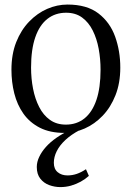

<svg xmlns="http://www.w3.org/2000/svg" viewBox="-20 -558 564 822"><path d="M29 -259.5Q29 -326 49.5 -377.8Q70 -429.5 104.8 -465.5Q139.5 -501.5 182 -520Q224.5 -538.5 269 -538.5Q352 -538.5 401.5 -500.5Q451 -462.5 473 -401Q495 -339.5 495 -268.5Q495 -202.5 474.5 -150.5Q454 -98.5 419.5 -62.5Q385 -26.5 342.5 -7.8Q300 11 256 11Q194 11 150.5 -11.2Q107 -33.5 80.2 -71.5Q53.5 -109.5 41.2 -158Q29 -206.5 29 -259.5ZM262 -24.5Q308.5 -24.5 341.8 -51.2Q375 -78 392.8 -130.2Q410.5 -182.5 410.5 -259.5Q410.5 -305.5 402.5 -349Q394.5 -392.5 377 -427.5Q359.5 -462.5 331.5 -483Q303.5 -503.5 263 -503.5Q216.5 -503.5 182.8 -477Q149 -450.5 131 -398.2Q113 -346 113 -268.5Q113 -222 121.5 -178.2Q130 -134.5 147.8 -99.8Q165.5 -65 193.8 -44.8Q222 -24.5 262 -24.5ZM238.5 243Q214 243 190.8 234.5Q167.5 226 152.5 206.8Q137.5 187.5 137.5 157Q137.5 135.5 147.8 113.8Q158 92 176.5 71.2Q195 50.5 221.2 32.2Q247.5 14 279 -1L299 -5L321 -1Q285 18 260.2 41Q235.5 64 223 89Q210.5 114 210.5 139Q210.5 165.5 227 179.2Q243.5 193 269 193Q289.5 193 308.5 186.5Q327.5 180 348 166.5L360.5 195Q345 209 325.5 219.8Q306 230.5 284 236.8Q262 243 238.5 243Z"/></svg>

Font: Merriweather 96pt Light
Style: Regular
Weight: 300
Version: Version 2.100